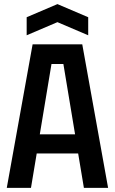

<svg xmlns="http://www.w3.org/2000/svg" viewBox="-20 -916 560 936"><path d="M13 0 139 -700H381L507 0H389L361 -168H159L131 0ZM174 -261H346L289 -604H231ZM110 -744V-832L260 -896L410 -832V-744L260 -808Z"/></svg>

Font: Tektur SemiCondensed Medium
Style: Regular
Weight: 500
Width: 4
Designer: Adam Jagosz
Foundry: Adam Jagosz
Version: Version 1.005;gftools[0.9.30]